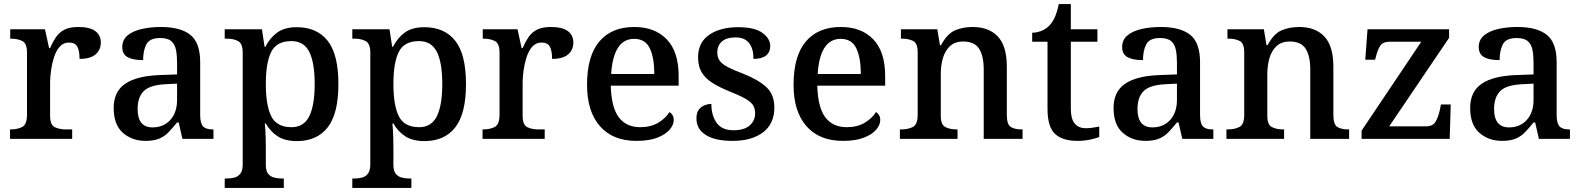

<svg xmlns="http://www.w3.org/2000/svg" viewBox="-20 -679 7737 939"><path d="M29 0V-46H32Q65 -46 88.5 -58Q112 -70 112 -118V-422Q112 -467 89 -478.5Q66 -490 33 -490H30V-536H200L220 -444H225Q238 -474 253.5 -497Q269 -520 294.5 -533.5Q320 -547 363 -547Q419 -547 446 -527Q473 -507 473 -471Q473 -435 447.5 -413Q422 -391 369 -391Q369 -433 357.5 -452Q346 -471 317 -471Q290 -471 272 -450.5Q254 -430 244 -398.5Q234 -367 229.5 -333.5Q225 -300 225 -275V-113Q225 -68 248 -57Q271 -46 303 -46H333V0Z M692 10Q626 10 581 -29.5Q536 -69 536 -151Q536 -231 592.5 -269.5Q649 -308 763 -312L846 -315V-373Q846 -409 840.5 -436Q835 -463 817.5 -478Q800 -493 763 -493Q712 -493 696 -462.5Q680 -432 680 -385Q630 -385 604 -399.5Q578 -414 578 -449Q578 -484 603.5 -505.5Q629 -527 672 -537Q715 -547 767 -547Q863 -547 911 -508.5Q959 -470 959 -375V-117Q959 -76 973 -61Q987 -46 1020 -46H1024V0H872L854 -80H846Q824 -53 804.5 -32.5Q785 -12 758.5 -1Q732 10 692 10ZM726 -56Q780 -56 813 -92.5Q846 -129 846 -191V-270L788 -267Q712 -263 682.5 -233Q653 -203 653 -146Q653 -56 726 -56Z M1079 240V194H1089Q1109 194 1126.5 189.5Q1144 185 1155.5 170Q1167 155 1167 125V-422Q1167 -466 1144.5 -478Q1122 -490 1090 -490H1079V-536H1261L1274 -450H1278Q1300 -494 1336 -520Q1372 -546 1431 -546Q1530 -546 1582.5 -479.5Q1635 -413 1635 -268Q1635 -123 1582.5 -56Q1530 11 1432 11Q1374 11 1338 -12.5Q1302 -36 1280 -75H1275Q1278 -48 1279 -13.5Q1280 21 1280 41V128Q1280 157 1291.5 171Q1303 185 1321 189.5Q1339 194 1359 194H1368V240ZM1406 -57Q1466 -57 1492.5 -110.5Q1519 -164 1519 -268Q1519 -373 1492.5 -425.5Q1466 -478 1405 -478Q1333 -478 1306.5 -425.5Q1280 -373 1280 -268Q1280 -164 1306.5 -110.5Q1333 -57 1406 -57Z M1703 240V194H1713Q1733 194 1750.5 189.5Q1768 185 1779.5 170Q1791 155 1791 125V-422Q1791 -466 1768.5 -478Q1746 -490 1714 -490H1703V-536H1885L1898 -450H1902Q1924 -494 1960 -520Q1996 -546 2055 -546Q2154 -546 2206.5 -479.5Q2259 -413 2259 -268Q2259 -123 2206.5 -56Q2154 11 2056 11Q1998 11 1962 -12.5Q1926 -36 1904 -75H1899Q1902 -48 1903 -13.5Q1904 21 1904 41V128Q1904 157 1915.5 171Q1927 185 1945 189.5Q1963 194 1983 194H1992V240ZM2030 -57Q2090 -57 2116.5 -110.5Q2143 -164 2143 -268Q2143 -373 2116.5 -425.5Q2090 -478 2029 -478Q1957 -478 1930.5 -425.5Q1904 -373 1904 -268Q1904 -164 1930.5 -110.5Q1957 -57 2030 -57Z M2340 0V-46H2343Q2376 -46 2399.5 -58Q2423 -70 2423 -118V-422Q2423 -467 2400 -478.5Q2377 -490 2344 -490H2341V-536H2511L2531 -444H2536Q2549 -474 2564.5 -497Q2580 -520 2605.5 -533.5Q2631 -547 2674 -547Q2730 -547 2757 -527Q2784 -507 2784 -471Q2784 -435 2758.5 -413Q2733 -391 2680 -391Q2680 -433 2668.5 -452Q2657 -471 2628 -471Q2601 -471 2583 -450.5Q2565 -430 2555 -398.5Q2545 -367 2540.5 -333.5Q2536 -300 2536 -275V-113Q2536 -68 2559 -57Q2582 -46 2614 -46H2644V0Z M3092 10Q2977 10 2914 -62Q2851 -134 2851 -264Q2851 -405 2911 -476Q2971 -547 3082 -547Q3183 -547 3241 -486.5Q3299 -426 3299 -307V-260H2967Q2970 -153 3006.5 -105Q3043 -57 3111 -57Q3163 -57 3199.5 -79Q3236 -101 3254 -131Q3263 -126 3269 -116Q3275 -106 3275 -92Q3275 -69 3255.5 -45.5Q3236 -22 3195.5 -6Q3155 10 3092 10ZM3180 -317Q3180 -396 3158 -442.5Q3136 -489 3081 -489Q3030 -489 3002 -445Q2974 -401 2969 -317Z M3563 10Q3477 10 3431.5 -19Q3386 -48 3386 -100Q3386 -129 3398.5 -144Q3411 -159 3428 -165Q3445 -171 3459 -171Q3459 -115 3484.5 -78.5Q3510 -42 3567 -42Q3620 -42 3646.5 -65.5Q3673 -89 3673 -125Q3673 -149 3662.5 -165Q3652 -181 3625 -196.5Q3598 -212 3550 -231Q3498 -252 3463.5 -274Q3429 -296 3411.5 -325.5Q3394 -355 3394 -399Q3394 -471 3448 -508.5Q3502 -546 3591 -546Q3671 -546 3709 -518Q3747 -490 3747 -454Q3747 -424 3726.5 -407.5Q3706 -391 3665 -391Q3665 -441 3643.5 -468.5Q3622 -496 3578 -496Q3533 -496 3510.5 -476Q3488 -456 3488 -422Q3488 -398 3500 -381.5Q3512 -365 3540 -350.5Q3568 -336 3616 -318Q3691 -288 3729 -252Q3767 -216 3767 -153Q3767 -74 3712 -32Q3657 10 3563 10Z M4102 10Q3987 10 3924 -62Q3861 -134 3861 -264Q3861 -405 3921 -476Q3981 -547 4092 -547Q4193 -547 4251 -486.5Q4309 -426 4309 -307V-260H3977Q3980 -153 4016.5 -105Q4053 -57 4121 -57Q4173 -57 4209.5 -79Q4246 -101 4264 -131Q4273 -126 4279 -116Q4285 -106 4285 -92Q4285 -69 4265.5 -45.5Q4246 -22 4205.5 -6Q4165 10 4102 10ZM4190 -317Q4190 -396 4168 -442.5Q4146 -489 4091 -489Q4040 -489 4012 -445Q3984 -401 3979 -317Z M4381 0V-46H4387Q4421 -46 4444.5 -58Q4468 -70 4468 -117V-423Q4468 -467 4446 -478.5Q4424 -490 4391 -490H4386V-536H4564L4577 -458H4582Q4613 -515 4651.5 -531Q4690 -547 4737 -547Q4816 -547 4860 -500.5Q4904 -454 4904 -352V-117Q4904 -70 4923.5 -58Q4943 -46 4977 -46H4981V0H4791V-340Q4791 -405 4768.5 -440.5Q4746 -476 4691 -476Q4650 -476 4626 -453.5Q4602 -431 4591.5 -395Q4581 -359 4581 -316V-112Q4581 -69 4603.5 -57.5Q4626 -46 4659 -46H4663V0Z M5249 10Q5176 10 5139.5 -24.5Q5103 -59 5103 -146V-475H5028V-519Q5050 -519 5073 -528Q5096 -537 5112 -554Q5144 -587 5158 -659H5217V-536H5347V-475H5217V-147Q5217 -98 5236 -75Q5255 -52 5289 -52Q5308 -52 5324 -54.5Q5340 -57 5356 -60V-9Q5342 -3 5312.5 3.5Q5283 10 5249 10Z M5582 10Q5516 10 5471 -29.5Q5426 -69 5426 -151Q5426 -231 5482.5 -269.5Q5539 -308 5653 -312L5736 -315V-373Q5736 -409 5730.5 -436Q5725 -463 5707.5 -478Q5690 -493 5653 -493Q5602 -493 5586 -462.5Q5570 -432 5570 -385Q5520 -385 5494 -399.5Q5468 -414 5468 -449Q5468 -484 5493.5 -505.5Q5519 -527 5562 -537Q5605 -547 5657 -547Q5753 -547 5801 -508.5Q5849 -470 5849 -375V-117Q5849 -76 5863 -61Q5877 -46 5910 -46H5914V0H5762L5744 -80H5736Q5714 -53 5694.5 -32.5Q5675 -12 5648.5 -1Q5622 10 5582 10ZM5616 -56Q5670 -56 5703 -92.5Q5736 -129 5736 -191V-270L5678 -267Q5602 -263 5572.5 -233Q5543 -203 5543 -146Q5543 -56 5616 -56Z M5978 0V-46H5984Q6018 -46 6041.5 -58Q6065 -70 6065 -117V-423Q6065 -467 6043 -478.5Q6021 -490 5988 -490H5983V-536H6161L6174 -458H6179Q6210 -515 6248.5 -531Q6287 -547 6334 -547Q6413 -547 6457 -500.5Q6501 -454 6501 -352V-117Q6501 -70 6520.5 -58Q6540 -46 6574 -46H6578V0H6388V-340Q6388 -405 6365.5 -440.5Q6343 -476 6288 -476Q6247 -476 6223 -453.5Q6199 -431 6188.5 -395Q6178 -359 6178 -316V-112Q6178 -69 6200.5 -57.5Q6223 -46 6256 -46H6260V0Z M6639 0V-40L6931 -475H6778Q6744 -475 6731 -456.5Q6718 -438 6708 -398L6705 -387H6657L6668 -536H7067V-494L6774 -61H6954Q6987 -61 7000.5 -83.5Q7014 -106 7022 -142L7027 -168H7075L7070 0Z M7326 10Q7260 10 7215 -29.5Q7170 -69 7170 -151Q7170 -231 7226.5 -269.5Q7283 -308 7397 -312L7480 -315V-373Q7480 -409 7474.5 -436Q7469 -463 7451.5 -478Q7434 -493 7397 -493Q7346 -493 7330 -462.5Q7314 -432 7314 -385Q7264 -385 7238 -399.5Q7212 -414 7212 -449Q7212 -484 7237.5 -505.5Q7263 -527 7306 -537Q7349 -547 7401 -547Q7497 -547 7545 -508.5Q7593 -470 7593 -375V-117Q7593 -76 7607 -61Q7621 -46 7654 -46H7658V0H7506L7488 -80H7480Q7458 -53 7438.5 -32.5Q7419 -12 7392.5 -1Q7366 10 7326 10ZM7360 -56Q7414 -56 7447 -92.5Q7480 -129 7480 -191V-270L7422 -267Q7346 -263 7316.5 -233Q7287 -203 7287 -146Q7287 -56 7360 -56Z"/></svg>

Font: Noto Serif Tibetan Medium
Style: Regular
Weight: 500
Designer: Monotype Design Team
Foundry: Monotype Imaging Inc.
Version: Version 2.103; ttfautohint (v1.8.4.7-5d5b)